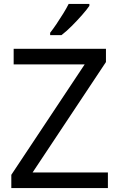

<svg xmlns="http://www.w3.org/2000/svg" viewBox="-20 -964 612 984"><path d="M533 0H38V-68L414 -634H50V-714H523V-646L147 -80H533ZM438 -934Q426 -916 401 -887.5Q376 -859 347.5 -830.5Q319 -802 295 -784H237V-796Q252 -815 269.5 -841Q287 -867 304 -894.5Q321 -922 332 -944H438Z"/></svg>

Font: Noto Sans Living
Style: Regular
Weight: 400
Designer: Monotype Design Team
Foundry: Monotype Imaging Inc.
Version: Version 2.013; ttfautohint (v1.8.4.7-5d5b)